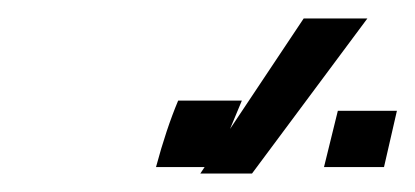

<svg xmlns="http://www.w3.org/2000/svg" viewBox="-20 -704 450 208"><path d="M173 -595H242L212 -523H149Q160 -564 173 -595ZM331 -523 346 -584H410L396 -523ZM197 -516 309 -684H378L253 -516Z"/></svg>

Font: Coval
Style: ExtraLight Italic
Weight: 200
Foundry: Context Ltd
Version: Version 001.000